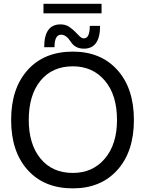

<svg xmlns="http://www.w3.org/2000/svg" viewBox="-20 -989 770 1020"><path d="M367.2 -714.8Q515.6 -714.8 603.5 -617.2Q691.4 -519.5 691.4 -351.6Q691.4 -183.6 603.5 -85.9Q515.6 11.7 367.2 11.7Q214.8 11.7 127 -85.9Q39.1 -183.6 39.1 -351.6Q39.1 -519.5 127 -617.2Q214.8 -714.8 367.2 -714.8ZM367.2 -636.7Q257.8 -636.7 195.3 -560.5Q132.8 -484.4 132.8 -351.6Q132.8 -222.7 195.3 -146.5Q257.8 -70.3 367.2 -70.3Q472.7 -70.3 537.1 -146.5Q601.6 -222.7 601.6 -351.6Q601.6 -484.4 537.1 -560.5Q472.7 -636.7 367.2 -636.7ZM425.8 -730.5Q378.9 -730.5 355.5 -767.6Q332 -804.7 304.7 -804.7Q269.5 -804.7 269.5 -738.3H214.8Q214.8 -859.4 300.8 -859.4Q328.1 -859.4 345.7 -847.7Q363.3 -835.9 377 -822.3Q390.6 -808.6 402.3 -796.9Q414.1 -785.2 425.8 -785.2Q457 -785.2 457 -851.6H511.7Q511.7 -730.5 425.8 -730.5ZM519.5 -918H210.9V-968.8H519.5Z"/></svg>

Font: 和音 by 宁静之雨，公众号njzyshare
Style: Regular
Weight: 400
Designer: Steve Matteson
Foundry: Ascender Corporation
Version: Version 6.00;June 8, 2018;FontCreator 11.0.0.2388 32-bit